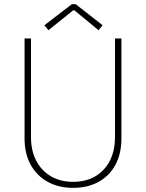

<svg xmlns="http://www.w3.org/2000/svg" viewBox="-20 -907 711 935"><path d="M335.9 7.8Q265.1 7.8 211.9 -21.7Q158.7 -51.3 129.2 -105.2Q99.6 -159.2 99.6 -232.4V-719.7H130.9V-240.2Q130.9 -173.3 156.5 -124.3Q182.1 -75.2 228.3 -48.3Q274.4 -21.5 335.9 -21.5Q429.2 -21.5 484.6 -80.8Q540 -140.1 540 -240.2V-719.7H571.3V-232.4Q571.3 -159.2 542.5 -105.2Q513.7 -51.3 460.7 -21.7Q407.7 7.8 335.9 7.8ZM215.8 -759.8 196.3 -784.2 330.1 -886.7H348.6L479.5 -784.2L460 -759.8L342.8 -856.4H335.9Z"/></svg>

Font: Reddit Sans ExtraLight
Style: Regular
Weight: 250
Designer: Stephen Hutchings
Foundry: Reddit
Version: Version 1.014